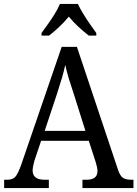

<svg xmlns="http://www.w3.org/2000/svg" viewBox="-20 -951 695 971"><path d="M1 0V-42H18Q44 -42 57.5 -57Q71 -72 88 -120L292 -714H369L577 -92Q587 -62 601.5 -52Q616 -42 644 -42H655V0H397V-42H418Q473 -42 473 -86Q473 -95 470.5 -106.5Q468 -118 464 -131L429 -239H188L154 -138Q151 -126 148 -112.5Q145 -99 145 -89Q145 -42 205 -42H227V0ZM206 -289H412L355 -470Q340 -514 328.5 -552Q317 -590 310 -623Q303 -590 293 -556Q283 -522 269 -479ZM190 -784Q204 -803 222.5 -829Q241 -855 257.5 -882Q274 -909 283 -931H374Q384 -909 400.5 -882Q417 -855 435 -829Q453 -803 467 -784V-771H429Q403 -791 376 -816Q349 -841 328 -867Q307 -841 280.5 -816Q254 -791 228 -771H190Z"/></svg>

Font: Noto Serif Myanmar SemiCondensed
Style: Regular
Weight: 400
Width: 4
Designer: Ben Mitchell and the Monotype Design Team
Foundry: Monotype Imaging Inc.
Version: Version 2.106; ttfautohint (v1.8.4.7-5d5b)